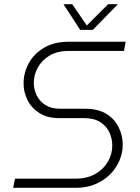

<svg xmlns="http://www.w3.org/2000/svg" viewBox="-20 -900 669 920"><path d="M43 0 52 -44H343Q397 -44 436.5 -66.5Q476 -89 497 -125.5Q518 -162 518 -202Q518 -235 504.5 -265Q491 -295 461 -314.5Q431 -334 383 -334H263Q208 -334 170 -357.5Q132 -381 112.5 -419Q93 -457 93 -500Q93 -552 118 -597.5Q143 -643 191.5 -671.5Q240 -700 309 -700H582L574 -656H310Q255 -656 218 -634Q181 -612 161.5 -577Q142 -542 142 -503Q142 -471 156 -442.5Q170 -414 198 -396.5Q226 -379 266 -379H387Q450 -379 489.5 -354.5Q529 -330 548.5 -290.5Q568 -251 568 -206Q568 -167 552 -130Q536 -93 507 -64Q478 -35 436.5 -17.5Q395 0 343 0ZM364 -757 284 -880H326L396 -778L498 -880H545L425 -757Z"/></svg>

Font: MuseoModerno Thin ExtraLight
Style: Italic
Weight: 250
Italic angle: -9°
Version: Version 1.003